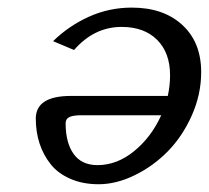

<svg xmlns="http://www.w3.org/2000/svg" viewBox="-20 -470 544 500"><path d="M73.2 0ZM73.2 -161.1Q73.2 -220.2 165 -220.2H417Q422.9 -247.6 422.9 -273.9Q422.9 -332.5 389.2 -366.2Q355.5 -399.9 296.9 -399.9Q225.1 -399.9 172.9 -339.8L118.2 -362.8Q159.2 -402.8 211.7 -426.5Q264.2 -450.2 323.2 -450.2Q405.8 -450.2 454.8 -405Q503.9 -359.9 503.9 -282.2Q503.9 -224.1 479.5 -169.4Q455.1 -114.7 417 -75.9Q378.9 -37.1 330.8 -13.7Q282.7 9.8 236.8 9.8Q195.8 9.8 163.6 -4.2Q131.3 -18.1 112.1 -42.2Q92.8 -66.4 83 -96.4Q73.2 -126.5 73.2 -161.1ZM399.9 -169.9H192.9Q170.9 -169.9 160.9 -165.3Q150.9 -160.6 150.9 -148.9Q150.9 -98.6 171.6 -69.3Q192.4 -40 233.9 -40Q284.7 -40 329.3 -76.4Q374 -112.8 399.9 -169.9Z"/></svg>

Font: Pfennig
Style: Italic
Weight: 500
Italic angle: -13°
Version: Version 20120410 ; ttfautohint (v0.8)